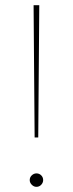

<svg xmlns="http://www.w3.org/2000/svg" viewBox="-20 -720 282 743"><path d="M114 -188 110 -700H132L128 -188ZM121 3Q111 3 103 -5Q95 -13 95 -23Q95 -34 103 -41.5Q111 -49 121 -49Q132 -49 139.5 -41.5Q147 -34 147 -23Q147 -13 139.5 -5Q132 3 121 3Z"/></svg>

Font: Montserrat Thin
Style: Regular
Weight: 100
Designer: Julieta Ulanovsky
Foundry: Julieta Ulanovsky
Version: Version 9.000